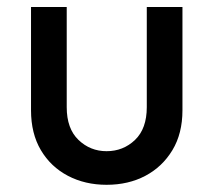

<svg xmlns="http://www.w3.org/2000/svg" viewBox="-20 -510 602 541"><path d="M280.3 10.7Q219.7 10.7 171.4 -14.6Q123 -40 95.2 -86.9Q67.4 -133.8 67.4 -199.2V-490.2H168V-208Q168 -147.5 201.2 -115.7Q234.4 -84 280.3 -84Q327.1 -84 360.4 -115.7Q393.6 -147.5 393.6 -208V-490.2H494.1V-199.2Q494.1 -133.8 465.8 -86.9Q437.5 -40 389.6 -14.6Q341.8 10.7 280.3 10.7Z"/></svg>

Font: Sen Medium
Style: Regular
Weight: 500
Designer: Kosal Sen, Philatype
Foundry: Philatype
Version: Version 2.000;gftools[0.9.31]